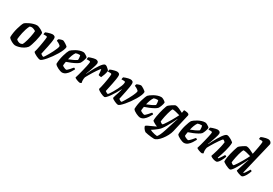

<svg xmlns="http://www.w3.org/2000/svg" viewBox="51 -1987 4805 3375"><g transform="rotate(30 2454.0 -300.0)"><path d="M155 0Q143 0 123 -7Q103 -14 80.5 -26Q58 -38 39 -53Q20 -68 12 -84Q12 -128 20 -177.5Q28 -227 41 -273.5Q54 -320 67.5 -355.5Q81 -391 92 -408Q101 -419 125.5 -434.5Q150 -450 183 -465Q216 -480 251.5 -490Q287 -500 318 -500Q333 -500 355.5 -492Q378 -484 401 -471.5Q424 -459 440.5 -446.5Q457 -434 460 -425Q460 -394 452.5 -349Q445 -304 433 -256Q421 -208 407 -166.5Q393 -125 380 -102Q353 -69 314 -46.5Q275 -24 233 -12Q191 0 155 0ZM218 -75Q225 -75 237 -79Q249 -83 259 -88Q269 -102 280 -131Q291 -160 301 -197Q311 -234 318.5 -272Q326 -310 331 -342Q336 -374 336 -393Q318 -406 294 -415Q270 -424 253 -424Q233 -424 213 -414Q195 -380 181 -337.5Q167 -295 157.5 -251.5Q148 -208 143 -172Q138 -136 136 -115Q145 -100 170.5 -87.5Q196 -75 218 -75Z M660 0Q648 0 627 -7Q606 -14 582.5 -25.5Q559 -37 539 -50Q519 -63 511 -76Q518 -99 526 -134.5Q534 -170 541.5 -210Q549 -250 555 -288.5Q561 -327 565 -356Q569 -385 569 -399Q569 -409 562.5 -414Q556 -419 540 -419H492Q492 -431 495 -444Q498 -457 500 -464Q514 -471 540 -479.5Q566 -488 592 -494Q618 -500 631 -500Q658 -500 675.5 -487.5Q693 -475 693 -449Q693 -417 685.5 -369.5Q678 -322 667 -270.5Q656 -219 646 -174.5Q636 -130 631 -104Q646 -91 662 -83Q678 -75 688 -75Q693 -77 710 -102.5Q727 -128 749 -166.5Q771 -205 792.5 -247Q814 -289 828 -324Q842 -359 842 -377Q842 -384 828.5 -396Q815 -408 795 -419.5Q775 -431 753 -439Q753 -445 756 -458Q759 -471 762 -474Q769 -480 785.5 -486Q802 -492 818.5 -496Q835 -500 842 -500Q851 -500 869.5 -491Q888 -482 907.5 -469Q927 -456 941 -444.5Q955 -433 955 -427Q955 -398 937.5 -356Q920 -314 891.5 -266Q863 -218 829.5 -171Q796 -124 763 -85.5Q730 -47 702.5 -23.5Q675 0 660 0Z M1105 0Q1094 0 1072 -7Q1050 -14 1025 -26Q1000 -38 979 -53Q958 -68 950 -84Q950 -128 958 -175.5Q966 -223 978.5 -266.5Q991 -310 1004 -343.5Q1017 -377 1028 -394Q1037 -405 1060.5 -422.5Q1084 -440 1116.5 -458Q1149 -476 1185.5 -488Q1222 -500 1257 -500Q1272 -500 1294.5 -489Q1317 -478 1334.5 -464Q1352 -450 1353 -441Q1349 -408 1334.5 -370Q1320 -332 1307 -313Q1290 -293 1251 -271.5Q1212 -250 1165 -230.5Q1118 -211 1075 -197Q1069 -168 1067.5 -150.5Q1066 -133 1065 -119Q1070 -110 1087.5 -100.5Q1105 -91 1122.5 -85Q1140 -79 1147 -79Q1155 -79 1171 -93.5Q1187 -108 1204 -127Q1221 -146 1234 -162Q1247 -178 1251 -181Q1260 -181 1270 -174.5Q1280 -168 1282 -163Q1265 -130 1240.5 -92Q1216 -54 1182.5 -27Q1149 0 1105 0ZM1086 -255Q1132 -272 1174.5 -292.5Q1217 -313 1243 -332Q1244 -337 1244.5 -343Q1245 -349 1245 -354Q1245 -390 1236 -423Q1229 -425 1223 -425Q1217 -425 1211 -425Q1179 -425 1148 -413Q1126 -382 1110.5 -340Q1095 -298 1086 -255Z M1471 0Q1461 0 1443 -5Q1425 -10 1406.5 -17Q1388 -24 1375 -31.5Q1362 -39 1360 -44Q1370 -74 1383 -121Q1396 -168 1408.5 -220Q1421 -272 1431 -315Q1437 -343 1441 -366.5Q1445 -390 1445 -399Q1445 -409 1438.5 -414Q1432 -419 1416 -419H1368Q1368 -431 1371 -444Q1374 -457 1376 -464Q1390 -471 1416 -479.5Q1442 -488 1468 -494Q1494 -500 1507 -500Q1534 -500 1551.5 -487.5Q1569 -475 1569 -449Q1569 -437 1562 -411Q1555 -385 1544.5 -353Q1534 -321 1522.5 -289Q1511 -257 1501.5 -233Q1492 -209 1487 -199L1491 -195Q1508 -230 1528.5 -271Q1549 -312 1572 -352Q1595 -392 1618.5 -425.5Q1642 -459 1663.5 -479.5Q1685 -500 1702 -500Q1719 -500 1740 -485Q1761 -470 1777.5 -452.5Q1794 -435 1796 -426Q1789 -379 1774.5 -340.5Q1760 -302 1747 -274Q1724 -274 1710 -278Q1696 -282 1690 -285Q1689 -320 1685.5 -354Q1682 -388 1678 -398Q1673 -397 1658 -378.5Q1643 -360 1622 -329.5Q1601 -299 1579 -263Q1557 -227 1536.5 -192Q1516 -157 1502 -130Q1498 -117 1496 -100.5Q1494 -84 1494 -67Q1494 -41 1502 -15Q1497 -10 1487.5 -5.5Q1478 -1 1471 0Z M1969 0Q1957 0 1936 -7Q1915 -14 1891 -25.5Q1867 -37 1847.5 -50Q1828 -63 1819 -76Q1826 -99 1834 -134Q1842 -169 1850 -209Q1858 -249 1864 -287Q1870 -325 1873.5 -355Q1877 -385 1877 -399Q1877 -409 1871 -414Q1865 -419 1848 -419H1800Q1800 -431 1803 -444Q1806 -457 1808 -464Q1822 -471 1848 -479.5Q1874 -488 1900 -494Q1926 -500 1939 -500Q1966 -500 1983.5 -487.5Q2001 -475 2001 -449Q2001 -417 1993.5 -369.5Q1986 -322 1975.5 -271Q1965 -220 1955 -175Q1945 -130 1940 -104Q1955 -92 1970.5 -84Q1986 -76 1997 -76Q2000 -76 2017 -100.5Q2034 -125 2057 -163.5Q2080 -202 2102 -246Q2124 -290 2139 -330Q2154 -370 2154 -396Q2154 -408 2148 -413.5Q2142 -419 2125 -419H2075Q2075 -431 2078 -444Q2081 -457 2083 -464Q2097 -471 2121.5 -479.5Q2146 -488 2172 -494Q2198 -500 2214 -500Q2241 -500 2258.5 -487.5Q2276 -475 2276 -449Q2276 -418 2268.5 -370.5Q2261 -323 2250.5 -271.5Q2240 -220 2230 -175Q2220 -130 2215 -104Q2230 -92 2245.5 -84Q2261 -76 2272 -76Q2275 -76 2287 -94Q2299 -112 2316.5 -141Q2334 -170 2353 -204.5Q2372 -239 2388.5 -273Q2405 -307 2415 -334.5Q2425 -362 2425 -377Q2425 -384 2412 -396Q2399 -408 2378.5 -419.5Q2358 -431 2337 -439Q2337 -445 2340 -458Q2343 -471 2345 -474Q2353 -480 2369.5 -486Q2386 -492 2402 -496Q2418 -500 2426 -500Q2435 -500 2453.5 -491Q2472 -482 2491.5 -469Q2511 -456 2524.5 -444.5Q2538 -433 2538 -427Q2538 -398 2521 -356Q2504 -314 2475.5 -266Q2447 -218 2413.5 -171Q2380 -124 2346.5 -85.5Q2313 -47 2286 -23.5Q2259 0 2244 0Q2233 0 2214 -6Q2195 -12 2174 -21.5Q2153 -31 2135.5 -42Q2118 -53 2111 -64Q2113 -81 2124 -113.5Q2135 -146 2148 -187Q2161 -228 2170 -269L2166 -270Q2141 -221 2112.5 -173Q2084 -125 2056.5 -86Q2029 -47 2006 -23.5Q1983 0 1969 0Z M2689 0Q2678 0 2656 -7Q2634 -14 2609 -26Q2584 -38 2563 -53Q2542 -68 2534 -84Q2534 -128 2542 -175.5Q2550 -223 2562.5 -266.5Q2575 -310 2588 -343.5Q2601 -377 2612 -394Q2621 -405 2644.5 -422.5Q2668 -440 2700.5 -458Q2733 -476 2769.5 -488Q2806 -500 2841 -500Q2856 -500 2878.5 -489Q2901 -478 2918.5 -464Q2936 -450 2937 -441Q2933 -408 2918.5 -370Q2904 -332 2891 -313Q2874 -293 2835 -271.5Q2796 -250 2749 -230.5Q2702 -211 2659 -197Q2653 -168 2651.5 -150.5Q2650 -133 2649 -119Q2654 -110 2671.5 -100.5Q2689 -91 2706.5 -85Q2724 -79 2731 -79Q2739 -79 2755 -93.5Q2771 -108 2788 -127Q2805 -146 2818 -162Q2831 -178 2835 -181Q2844 -181 2854 -174.5Q2864 -168 2866 -163Q2849 -130 2824.5 -92Q2800 -54 2766.5 -27Q2733 0 2689 0ZM2670 -255Q2716 -272 2758.5 -292.5Q2801 -313 2827 -332Q2828 -337 2828.5 -343Q2829 -349 2829 -354Q2829 -390 2820 -423Q2813 -425 2807 -425Q2801 -425 2795 -425Q2763 -425 2732 -413Q2710 -382 2694.5 -340Q2679 -298 2670 -255Z M3090 200Q3070 200 3035 196.5Q3000 193 2964 187Q2928 181 2905 174Q2873 150 2858.5 125Q2844 100 2842 85Q2845 75 2875.5 59.5Q2906 44 2949 25.5Q2992 7 3031 -12Q3011 -19 2987 -31.5Q2963 -44 2945 -56Q2927 -68 2925 -75Q2925 -112 2932 -156Q2939 -200 2949.5 -243.5Q2960 -287 2971 -324.5Q2982 -362 2991 -386Q3000 -410 3003 -414Q3008 -421 3025.5 -435Q3043 -449 3065.5 -464Q3088 -479 3107.5 -489.5Q3127 -500 3136 -500Q3164 -500 3206.5 -481.5Q3249 -463 3290 -440L3300 -500Q3309 -500 3326.5 -499.5Q3344 -499 3362.5 -495Q3381 -491 3394 -483Q3407 -475 3407 -460Q3407 -455 3405 -448L3322 -88Q3311 -41 3284.5 9Q3258 59 3224 102.5Q3190 146 3154.5 173Q3119 200 3090 200ZM3093 -94Q3099 -94 3115.5 -116.5Q3132 -139 3154.5 -174Q3177 -209 3200 -249Q3223 -289 3242 -324.5Q3261 -360 3271 -381Q3224 -395 3187.5 -403.5Q3151 -412 3120 -413Q3110 -402 3099.5 -372.5Q3089 -343 3079 -305.5Q3069 -268 3061 -230.5Q3053 -193 3048.5 -163.5Q3044 -134 3044 -122Q3053 -112 3069 -103Q3085 -94 3093 -94ZM3115 132Q3133 112 3152.5 71.5Q3172 31 3196 -45L3255 -233Q3262 -257 3269 -276Q3276 -295 3280 -301L3275 -304Q3255 -262 3229 -211Q3203 -160 3175 -112.5Q3147 -65 3121 -32Q3105 -11 3076.5 12.5Q3048 36 3018 57Q2988 78 2967 91Q2979 99 3005.5 108.5Q3032 118 3062.5 124.5Q3093 131 3115 132Z M3579 0Q3568 0 3546 -7Q3524 -14 3499 -26Q3474 -38 3453 -53Q3432 -68 3424 -84Q3424 -128 3432 -175.5Q3440 -223 3452.5 -266.5Q3465 -310 3478 -343.5Q3491 -377 3502 -394Q3511 -405 3534.5 -422.5Q3558 -440 3590.5 -458Q3623 -476 3659.5 -488Q3696 -500 3731 -500Q3746 -500 3768.5 -489Q3791 -478 3808.5 -464Q3826 -450 3827 -441Q3823 -408 3808.5 -370Q3794 -332 3781 -313Q3764 -293 3725 -271.5Q3686 -250 3639 -230.5Q3592 -211 3549 -197Q3543 -168 3541.5 -150.5Q3540 -133 3539 -119Q3544 -110 3561.5 -100.5Q3579 -91 3596.5 -85Q3614 -79 3621 -79Q3629 -79 3645 -93.5Q3661 -108 3678 -127Q3695 -146 3708 -162Q3721 -178 3725 -181Q3734 -181 3744 -174.5Q3754 -168 3756 -163Q3739 -130 3714.5 -92Q3690 -54 3656.5 -27Q3623 0 3579 0ZM3560 -255Q3606 -272 3648.5 -292.5Q3691 -313 3717 -332Q3718 -337 3718.5 -343Q3719 -349 3719 -354Q3719 -390 3710 -423Q3703 -425 3697 -425Q3691 -425 3685 -425Q3653 -425 3622 -413Q3600 -382 3584.5 -340Q3569 -298 3560 -255Z M3945 0Q3935 0 3917 -5Q3899 -10 3880.5 -17Q3862 -24 3849 -31.5Q3836 -39 3834 -44Q3844 -74 3857 -121Q3870 -168 3882.5 -220Q3895 -272 3905 -315Q3911 -343 3915 -366.5Q3919 -390 3919 -399Q3919 -409 3912.5 -414Q3906 -419 3890 -419H3842Q3842 -431 3845 -444Q3848 -457 3850 -464Q3865 -471 3891 -479.5Q3917 -488 3942.5 -494Q3968 -500 3981 -500Q4008 -500 4025.5 -487.5Q4043 -475 4043 -449Q4043 -437 4036 -411Q4029 -385 4018.5 -353Q4008 -321 3996.5 -289Q3985 -257 3975.5 -233Q3966 -209 3961 -199L3965 -195Q3982 -230 4003 -270.5Q4024 -311 4047.5 -351.5Q4071 -392 4094.5 -425.5Q4118 -459 4139.5 -479.5Q4161 -500 4178 -500Q4194 -500 4216.5 -491Q4239 -482 4261.5 -469Q4284 -456 4299.5 -443.5Q4315 -431 4317 -425Q4317 -388 4308.5 -343.5Q4300 -299 4288 -253.5Q4276 -208 4263.5 -169.5Q4251 -131 4241.5 -105Q4232 -79 4231 -73L4242 -66Q4252 -76 4266 -96Q4280 -116 4294.5 -138.5Q4309 -161 4319 -178Q4328 -178 4338 -173Q4348 -168 4351 -163Q4345 -142 4333 -114.5Q4321 -87 4304.5 -60.5Q4288 -34 4271 -17Q4254 0 4239 0Q4212 0 4185 -8Q4158 -16 4138.5 -27.5Q4119 -39 4117 -47Q4121 -58 4132.5 -92.5Q4144 -127 4157.5 -174Q4171 -221 4182.5 -272Q4194 -323 4199 -368Q4189 -380 4175 -389Q4161 -398 4154 -398Q4150 -398 4134.5 -379Q4119 -360 4098 -329.5Q4077 -299 4054 -263Q4031 -227 4010.5 -192Q3990 -157 3976 -130Q3968 -101 3968 -68Q3968 -43 3976 -15Q3971 -10 3961.5 -5.5Q3952 -1 3945 0Z M4517 0Q4502 0 4477 -9Q4452 -18 4426.5 -31Q4401 -44 4383 -56.5Q4365 -69 4363 -75Q4363 -112 4370 -156Q4377 -200 4387.5 -243.5Q4398 -287 4409.5 -324.5Q4421 -362 4429.5 -386Q4438 -410 4441 -414Q4446 -421 4464 -435Q4482 -449 4504 -464Q4526 -479 4545.5 -489.5Q4565 -500 4575 -500Q4602 -500 4644.5 -481.5Q4687 -463 4728 -440Q4731 -450 4736 -475Q4741 -500 4747.5 -533Q4754 -566 4760 -599.5Q4766 -633 4769.5 -660Q4773 -687 4773 -699Q4773 -719 4746 -719H4693Q4693 -731 4696 -744Q4699 -757 4701 -764Q4714 -771 4739.5 -779.5Q4765 -788 4791.5 -794Q4818 -800 4836 -800Q4867 -800 4887.5 -782Q4908 -764 4908 -738Q4908 -735 4903.5 -716.5Q4899 -698 4893 -673L4749 -73L4759 -66Q4769 -76 4783 -96.5Q4797 -117 4811 -140Q4825 -163 4835 -179Q4844 -179 4853.5 -173.5Q4863 -168 4865 -163Q4860 -142 4847.5 -114.5Q4835 -87 4819 -60.5Q4803 -34 4785.5 -17Q4768 0 4753 0Q4742 0 4723 -5Q4704 -10 4684 -17.5Q4664 -25 4649.5 -33Q4635 -41 4633 -46L4694 -233Q4701 -257 4708 -276Q4715 -295 4719 -301L4714 -304Q4697 -270 4676 -229Q4655 -188 4632.5 -147.5Q4610 -107 4588.5 -73.5Q4567 -40 4548.5 -20Q4530 0 4517 0ZM4532 -95Q4538 -95 4554.5 -117.5Q4571 -140 4593.5 -175Q4616 -210 4639 -249.5Q4662 -289 4681 -324.5Q4700 -360 4709 -381Q4663 -395 4626 -403.5Q4589 -412 4559 -413Q4549 -402 4538 -373Q4527 -344 4517.5 -306.5Q4508 -269 4500 -231.5Q4492 -194 4487.5 -165Q4483 -136 4483 -123Q4492 -113 4508 -104Q4524 -95 4532 -95Z"/></g></svg>

Font: Texturina 72pt 72pt ExtraBold
Style: Italic
Weight: 800
Italic angle: -11°
Designer: Guillermo Torres Carreño
Foundry: Omnibus-Type
Version: Version 1.002; ttfautohint (v1.8.3)